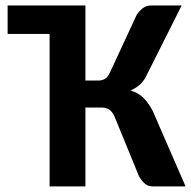

<svg xmlns="http://www.w3.org/2000/svg" viewBox="-20 -668 686 688"><path d="M7.3 -648.4H286.1V-379.4H331.5Q345.7 -379.4 355.7 -385.3Q365.7 -391.1 374 -408.2L469.7 -614.7Q479 -628.9 491.7 -638.7Q504.4 -648.4 522 -648.4H630.9L501 -389.6Q491.2 -372.6 477.5 -361.6Q463.9 -350.6 447.8 -343.8Q474.1 -335.9 492.2 -319.1Q510.3 -302.2 526.4 -272.5L645 0H528.3Q510.7 0 499.3 -9.8Q487.8 -19.5 478 -36.6L390.1 -251Q381.3 -269.5 370.1 -276.1Q358.9 -282.7 342.3 -282.7H286.1V0H157.7V-546.4H7.3Z"/></svg>

Font: Carlito
Style: Bold
Weight: 700
Designer: Lukasz Dziedzic
Foundry: tyPoland Lukasz Dziedzic
Version: Version 1.104